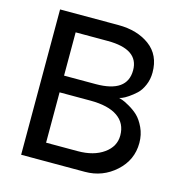

<svg xmlns="http://www.w3.org/2000/svg" viewBox="-106 -821 886 921"><g transform="rotate(15 336.5 -361.0)"><path d="M613.3 -201.2C613.3 -228.5 607.9 -253.6 597.2 -276.4C586.4 -299.2 574.5 -316.7 561.5 -329.1C548.5 -341.5 533.4 -352.5 516.1 -362.3C498.9 -372.1 486.8 -377.9 480 -379.9C473.1 -381.8 467.8 -383.5 463.9 -384.8L476.6 -388.7C485 -391.9 495.3 -397.6 507.3 -405.8C519.4 -413.9 531.4 -423.5 543.5 -434.6C555.5 -445.6 565.8 -460.9 574.2 -480.5C582.7 -500 586.9 -521.2 586.9 -543.9C586.9 -601.9 566.4 -646 525.4 -676.3C484.4 -706.5 432.6 -721.7 370.1 -721.7H80.1V0H396.5C455.1 0 505.9 -19.4 548.8 -58.1C591.8 -96.8 613.3 -144.5 613.3 -201.2ZM494.1 -530.3C494.1 -456.7 442.1 -419.9 337.9 -419.9H180.7V-634.8H339.8C442.7 -634.8 494.1 -599.9 494.1 -530.3ZM515.6 -211.9C515.6 -175.5 499.2 -145.5 466.3 -122.1C433.4 -98.6 390.6 -86.9 337.9 -86.9H180.7V-336.9H333C392.9 -336.9 438.3 -326.2 469.2 -304.7C500.2 -283.2 515.6 -252.3 515.6 -211.9Z"/></g></svg>

Font: FreeUniversal
Style: Regular
Weight: 400
Version: Version 1.001